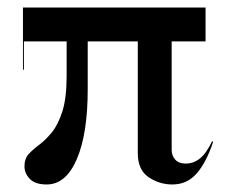

<svg xmlns="http://www.w3.org/2000/svg" viewBox="-20 -480 620 510"><path d="M104 10Q73.5 10 59.2 -4.8Q45 -19.5 45 -38Q45 -58.5 56.2 -70.8Q67.5 -83 84.2 -95.5Q101 -108 117.8 -128.5Q134.5 -149 145.8 -184.5Q157 -220 157 -279V-370H43.5V-295H41V-460H526V-370H436V-81.5Q436 -66.5 445.5 -56Q455 -45.5 473 -45.5Q494 -45.5 511 -59Q528 -72.5 543.5 -105L546 -103Q529 -50.5 503.2 -20.2Q477.5 10 438 10Q403 10 374.5 -9.5Q346 -29 346 -73V-370H213V-243Q213 -124.5 184 -57.2Q155 10 104 10Z"/></svg>

Font: Bodoni* 72pt
Style: Regular
Weight: 400
Version: Version 2.3